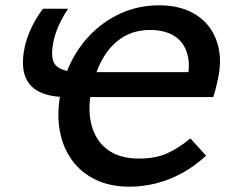

<svg xmlns="http://www.w3.org/2000/svg" viewBox="-20 -691 860 724"><path d="M469 13Q394 13 338.5 -14.5Q283 -42 249 -90.5Q215 -139 204.5 -203.5Q194 -268 209 -343Q224 -415 257.5 -475Q291 -535 340.5 -579Q390 -623 450.5 -647Q511 -671 580 -671Q643 -671 690 -650.5Q737 -630 766.5 -592.5Q796 -555 805.5 -504.5Q815 -454 802 -394Q798 -376 794 -359Q790 -342 784 -325L672 -348Q677 -356 680.5 -369Q684 -382 686 -392Q696 -437 690 -471.5Q684 -506 665.5 -530Q647 -554 616.5 -566Q586 -578 547 -578Q488 -578 444.5 -551.5Q401 -525 372 -477.5Q343 -430 328 -366Q309 -286 324 -224Q339 -162 384.5 -127.5Q430 -93 504 -93Q566 -93 609.5 -112.5Q653 -132 698 -169L757 -104Q714 -64 666 -38Q618 -12 568 0.5Q518 13 469 13ZM742 -419 784 -325H233Q166 -325 126 -346Q86 -367 73 -408.5Q60 -450 73 -513Q81 -549 98 -585.5Q115 -622 142 -658H237Q216 -627 202 -596Q188 -565 182 -536Q167 -465 193 -442Q219 -419 281 -419Z"/></svg>

Font: Ysabeau Infant
Style: Bold Italic
Weight: 700
Italic angle: -12°
Designer: Christian Thalmann (Catharsis Fonts)
Version: Version 2.001;gftools[0.9.30]; featfreeze: ss01,ss02,lnum